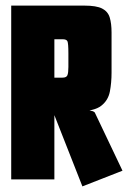

<svg xmlns="http://www.w3.org/2000/svg" viewBox="-20 -640 457 685"><path d="M20 -620H281Q324 -620 344.5 -609.5Q365 -599 371.5 -577.5Q378 -556 378 -524V-381Q378 -345 372 -313.5Q366 -282 341 -262.5Q316 -243 259 -243H174V0H20ZM274 25 165 -252 268 -254 312 -243 318 -239 417 -31ZM203 -363Q217 -363 220.5 -371.5Q224 -380 224 -401V-449Q224 -486 220.5 -493Q217 -500 203 -500H174V-363Z"/></svg>

Font: Smooch Sans Thin Black
Style: Regular
Weight: 900
Version: Version 1.010